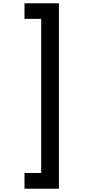

<svg xmlns="http://www.w3.org/2000/svg" viewBox="-20 -954 524 1160"><path d="M336 186V-934H128V-840H229V91H128V186Z"/></svg>

Font: Poppins Medium
Style: Regular
Weight: 500
Designer: Ninad Kale (Devanagari), Jonny Pinhorn (Latin)
Foundry: Indian Type Foundry
Version: 4.004